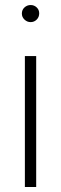

<svg xmlns="http://www.w3.org/2000/svg" viewBox="-20 -744 243 764"><path d="M79 0V-521H124V0ZM102 -656Q88 -656 77.5 -666Q67 -676 67 -690Q67 -705 77.5 -714.5Q88 -724 102 -724Q116 -724 126 -714.5Q136 -705 136 -691Q136 -676 126 -666Q116 -656 102 -656Z"/></svg>

Font: DM Sans 10pt ExtraLight
Style: Regular
Weight: 250
Version: Version 4.004;gftools[0.9.30]